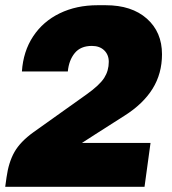

<svg xmlns="http://www.w3.org/2000/svg" viewBox="-24 -716 659 736"><path d="M597 -508Q597 -434 561 -376Q525 -318 454 -273L338 -199L290 -168H553L530 0H-4L1 -36Q9 -94 31.5 -133.5Q54 -173 104 -209L309 -355Q358 -390 375.5 -417.5Q393 -445 393 -479Q393 -506 375.5 -523Q358 -540 328 -540Q285 -540 262.5 -512.5Q240 -485 236 -442H60Q65 -519 103 -576.5Q141 -634 205 -665Q269 -696 350 -696H381Q481 -696 539 -644.5Q597 -593 597 -508Z"/></svg>

Font: Chivo Black Italic
Style: Regular
Weight: 900
Italic angle: -8.05°
Designer: Hector Gatti
Foundry: Omnibus-Type
Version: Version 1.007